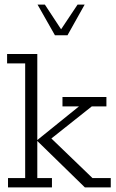

<svg xmlns="http://www.w3.org/2000/svg" viewBox="-20 -819 506 839"><path d="M143 -41H207V0H15V-41H90V-542H11V-583H143V-207L325 -354H253V-395H445V-354H381L182 -196L194 -224L384 -41H464V0H351L143 -203ZM220 -665 144 -799H176L247 -691L319 -799H350L275 -665Z"/></svg>

Font: Rokkitt Light
Style: Regular
Weight: 300
Version: Version 3.103